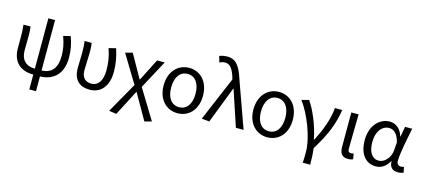

<svg xmlns="http://www.w3.org/2000/svg" viewBox="-71 -1464 5151 2332"><g transform="rotate(15 2504.0 -298.0)"><path d="M569 -535C603 -439 614 -376 614 -295C614 -138 545 -65 424 -61V-695H340V-61C219 -63 162 -135 162 -243C162 -278 164 -357 164 -416C164 -464 163 -505 157 -543H68C75 -486 76 -438 76 -394V-249C76 -95 157 11 340 13V199H424V13C601 9 706 -102 706 -297C706 -391 691 -465 658 -557Z M1047 13C1183 13 1277 -87 1277 -271C1277 -368 1261 -462 1229 -557L1140 -535C1175 -436 1185 -351 1185 -268C1185 -127 1127 -63 1048 -63C983 -63 926 -99 926 -196C926 -263 933 -355 933 -416C933 -464 932 -505 925 -543H836C845 -486 845 -438 845 -394C845 -330 841 -266 841 -202C841 -58 918 13 1047 13Z M1437 213 1603 -107H1607L1790 213L1879 190L1651 -184L1844 -543H1748L1607 -265H1603L1438 -557L1348 -533L1560 -183L1344 199Z M2151 13C2287 13 2398 -90 2398 -271C2398 -453 2287 -557 2151 -557C2015 -557 1903 -453 1903 -271C1903 -90 2015 13 2151 13ZM2151 -63C2054 -63 1998 -144 1998 -271C1998 -397 2054 -481 2151 -481C2248 -481 2304 -397 2304 -271C2304 -144 2248 -63 2151 -63Z M2552 9 2730 -451H2734L2884 0H2981L2775 -574C2726 -730 2673 -809 2565 -809C2517 -809 2488 -801 2462 -790L2485 -714C2505 -724 2525 -732 2555 -732C2617 -732 2654 -679 2685 -578L2691 -556L2455 0Z M3280 13C3416 13 3527 -90 3527 -271C3527 -453 3416 -557 3280 -557C3144 -557 3032 -453 3032 -271C3032 -90 3144 13 3280 13ZM3280 -63C3183 -63 3127 -144 3127 -271C3127 -397 3183 -481 3280 -481C3377 -481 3433 -397 3433 -271C3433 -144 3377 -63 3280 -63Z M3778 199H3872C3872 137 3869 60 3860 -5C3994 -223 4047 -360 4076 -543H3984C3972 -392 3911 -244 3841 -107H3836C3804 -277 3724 -462 3656 -557L3565 -533C3674 -389 3782 -116 3782 65C3782 125 3782 150 3778 199Z M4293 13C4324 13 4343 8 4359 0L4346 -69C4334 -65 4323 -63 4313 -63C4290 -63 4275 -75 4275 -106C4275 -237 4280 -396 4282 -543H4190V-113C4190 -32 4218 13 4293 13Z M4644 13C4714 13 4771 -24 4812 -97H4816C4815 -21 4858 13 4923 13C4955 13 4977 6 4993 -1L4979 -70C4968 -66 4954 -63 4942 -63C4912 -63 4888 -82 4888 -119C4888 -218 4927 -400 4956 -543H4866L4843 -414H4840C4809 -518 4740 -557 4672 -557C4547 -557 4434 -448 4434 -262C4434 -84 4520 13 4644 13ZM4662 -63C4578 -63 4529 -136 4529 -263C4529 -406 4604 -480 4682 -480C4733 -480 4789 -453 4819 -335L4811 -232C4803 -140 4734 -63 4662 -63Z"/></g></svg>

Font: Noto Sans CJK SC Regular
Style: Regular
Weight: 400
Designer: Ryoko NISHIZUKA (kana & ideographs); Paul D. Hunt (Latin, Greek & Cyrillic); Wenlong ZHANG (bopomofo); Sandoll Communica
Foundry: Adobe Systems Incorporated
Version: Version 1.004;PS 1.004;hotconv 1.0.82;makeotf.lib2.5.63406